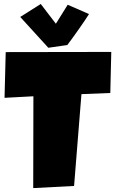

<svg xmlns="http://www.w3.org/2000/svg" viewBox="-20 -960 583 968"><path d="M541 -698.2 536.1 -491.2 390.6 -485.4 353.5 -22.5 147.5 -11.7 148.4 -474.6 2.9 -466.8 8.8 -697.3ZM428.7 -889.2Q419.4 -874 406.2 -854.7Q393.1 -835.4 378.4 -814.5Q363.8 -793.5 348.4 -772.2Q333 -751 319.3 -732.9L223.6 -719.2L82 -874.5L185.5 -939.9L261.7 -840.3L321.3 -936Z"/></svg>

Font: Luckiest Guy
Style: Regular
Weight: 400
Designer: Astigmatic (AOETI)
Foundry: Astigmatic (AOETI)
Version: Version 1.000